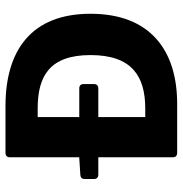

<svg xmlns="http://www.w3.org/2000/svg" viewBox="-3 -662 665 699"><g transform="rotate(-90 329.5 -312.5)"><path d="M293 -625H122.1C112.3 -625 106.4 -619.1 106.4 -609.4V-356.4H103.5L42 -352.5C32.2 -351.6 27.3 -346.7 27.3 -336.9V-302.7C27.3 -293 33.2 -287.1 43 -287.1H106.4V-15.6C106.4 -5.9 112.3 0 122.1 0H300.8C496.1 0 628.9 -98.6 628.9 -315.4C628.9 -530.3 496.1 -625 293 -625ZM284.2 -116.2H252.9V-287.1H357.4C367.2 -287.1 373 -293 373 -302.7V-340.8C373 -350.6 367.2 -356.4 357.4 -356.4H252.9V-507.8H284.2C401.4 -507.8 478.5 -464.8 478.5 -315.4C478.5 -165 401.4 -116.2 284.2 -116.2Z"/></g></svg>

Font: Ed Sans Neue
Style: Bold
Weight: 700
Designer: Stephen Hutchings
Version: Version 1.004;PS 001.004;hotconv 1.0.88;makeotf.lib2.5.64775